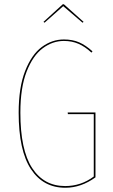

<svg xmlns="http://www.w3.org/2000/svg" viewBox="-20 -876 533 905"><path d="M416 -634 411 -628Q381 -656 350 -669.5Q319 -683 281 -683Q228 -683 181.5 -648.5Q135 -614 105.5 -538.5Q76 -463 76 -345Q76 -169 131.5 -84Q187 1 287 1Q362 1 422 -44V-338H300L299 -346H430V-40Q362 9 288 9Q184 9 126 -78.5Q68 -166 68 -345Q68 -464 98.5 -541.5Q129 -619 177 -654.5Q225 -690 281 -690Q322 -690 353 -676.5Q384 -663 416 -634ZM185 -773 276 -856H281L374 -773L369 -769L278 -847L190 -769Z"/></svg>

Font: Fira Sans Compressed Eight
Style: Regular
Weight: 100
Width: 1
Designer: bBox Type GmbH & Carrois Corporate GbR & Edenspiekermann AG
Foundry: bBox Type GmbH & Carrois Corporate GbR & Edenspiekermann AG
Version: Version 4.301